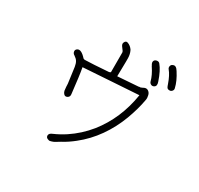

<svg xmlns="http://www.w3.org/2000/svg" viewBox="-177 -1044 1355 1306"><g transform="rotate(30 500.0 -391.0)"><path d="M796.9 -675.8Q808.6 -644.5 789.1 -633.8Q777.3 -627 765.6 -632.8Q753.9 -638.7 751 -651.4Q740.2 -693.4 707 -743.2Q707 -744.1 706.1 -744.1Q706.1 -745.1 705.1 -747.1Q690.4 -768.6 699.2 -783.2Q706.1 -793 719.7 -794.4Q733.4 -795.9 741.2 -786.1Q772.5 -749 796.9 -675.8ZM917 -693.4Q920.9 -681.6 912.1 -670.9Q903.3 -660.2 889.6 -662.1Q877 -662.1 871.1 -672.9Q867.2 -679.7 863.3 -692.4Q841.8 -753.9 817.4 -782.2Q808.6 -792 811.5 -805.2Q814.5 -818.4 826.2 -822.3Q848.6 -834 869.1 -799.8Q906.2 -742.2 917 -693.4ZM784.2 -561.5Q786.1 -552.7 787.1 -543Q788.1 -533.2 785.2 -521.5Q771.5 -445.3 740.2 -361.3Q705.1 -267.6 649.4 -188.5Q593.8 -109.4 519.5 -50.8Q478.5 -17.6 432.6 7.8H431.6Q429.7 8.8 415.5 17.6Q401.4 26.4 393.1 31.2Q384.8 36.1 371.1 40Q358.4 44.9 350.6 42Q337.9 39.1 333 33.2Q326.2 24.4 328.1 14.6Q330.1 0 352.5 -8.8Q399.4 -29.3 442.4 -57.6Q523.4 -111.3 585.9 -188.5Q701.2 -334 732.4 -531.2Q713.9 -529.3 523.4 -517.6Q423.8 -511.7 301.8 -502.9Q312.5 -447.3 328.1 -305.7Q331.1 -285.2 313.5 -276.4Q295.9 -267.6 284.2 -284.2Q278.3 -291 275.4 -303.7Q273.4 -316.4 272.5 -333Q272.5 -350.6 271.5 -355.5Q260.7 -437.5 254.9 -478.5Q251 -502.9 242.2 -517.6Q233.4 -532.2 213.9 -544.9Q201.2 -551.8 198.7 -566.4Q196.3 -581.1 210 -589.8Q235.4 -605.5 278.3 -557.6Q282.2 -554.7 290 -553.7Q345.7 -554.7 474.6 -564.5Q479.5 -565.4 482.4 -567.4Q486.3 -569.3 486.3 -571.3Q486.3 -718.8 486.3 -724.6Q486.3 -733.4 469.7 -752.9Q452.1 -773.4 460 -788.1Q467.8 -805.7 482.4 -801.8Q496.1 -797.9 507.3 -788.6Q518.6 -779.3 525.4 -768.6Q529.3 -761.7 531.7 -753.9Q534.2 -746.1 535.6 -740.2Q537.1 -734.4 538.1 -725.6Q539.1 -716.8 539.1 -710.9V-681.6Q539.1 -638.7 537.1 -567.4Q538.1 -568.4 700.2 -579.1V-580.1Q705.1 -580.1 710.4 -580.6Q715.8 -581.1 717.8 -583Q720.7 -584 726.1 -586.4Q731.4 -588.9 734.4 -590.8Q752 -598.6 766.1 -588.9Q780.3 -579.1 784.2 -561.5Z"/></g></svg>

Font: irohamaru Light
Style: Regular
Weight: 200
Designer: [Source Han Sans]
Ryoko NISHIZUKA  (kana & ideographs); Paul D. Hunt (Latin, Greek & Cyrillic); Wenlong ZHANG  (bopomofo
Version: Version 1.01